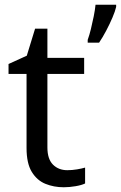

<svg xmlns="http://www.w3.org/2000/svg" viewBox="-20 -780 510 810"><path d="M264 -62Q284 -62 305 -65.5Q326 -69 339 -73V-6Q325 1 299 5.5Q273 10 249 10Q207 10 171.5 -4.5Q136 -19 114 -55Q92 -91 92 -156V-468H16V-510L93 -545L128 -659H180V-536H335V-468H180V-158Q180 -109 203.5 -85.5Q227 -62 264 -62ZM470 -751Q466 -733 454.5 -706Q443 -679 428 -650.5Q413 -622 398 -600H350V-612Q357 -631 363.5 -657.5Q370 -684 375.5 -711.5Q381 -739 383 -760H470Z"/></svg>

Font: Noto Sans Saurashtra
Style: Regular
Weight: 400
Designer: Monotype Design Team
Foundry: Monotype Imaging Inc.
Version: Version 2.001; ttfautohint (v1.8.4.7-5d5b)